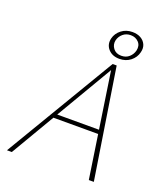

<svg xmlns="http://www.w3.org/2000/svg" viewBox="-155 -972 935 1078"><g transform="rotate(20 313.0 -432.5)"><path d="M503 0 407 -639H419L43 0H14L406 -658H430L533 0ZM180 -261 193 -285H472L479 -261ZM431 -698Q388 -698 364 -725Q340 -752 349 -790Q357 -822 384.5 -843.5Q412 -865 450 -865Q479 -865 499.5 -853.5Q520 -842 529.5 -821.5Q539 -801 532 -774Q524 -741 496.5 -719.5Q469 -698 431 -698ZM435 -718Q463 -718 481.5 -734.5Q500 -751 506 -775Q513 -806 494.5 -825.5Q476 -845 447 -845Q420 -845 401 -829Q382 -813 376 -789Q370 -762 386.5 -740Q403 -718 435 -718Z"/></g></svg>

Font: Ysabeau Office Thin
Style: Italic
Weight: 250
Italic angle: -12°
Designer: Christian Thalmann (Catharsis Fonts)
Version: Version 2.001;gftools[0.9.30]; featfreeze: tnum,lnum,ss02